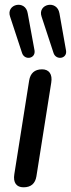

<svg xmlns="http://www.w3.org/2000/svg" viewBox="-20 -790 302 817"><path d="M80 7C112 7 130 -9 135 -40L198 -438C204 -474 189 -495 159 -495C127 -495 109 -478 104 -447L41 -49C35 -13 50 7 80 7ZM157 -719 208 -564C219 -532 267 -540 261 -575L233 -733C223 -793 138 -773 157 -719ZM23 -719 74 -564C85 -532 132 -540 127 -575L98 -733C89 -793 4 -773 23 -719Z"/></svg>

Font: SN Pro Medium
Style: Italic
Weight: 400
Italic angle: -9°
Designer: Tobias Whetton
Foundry: Supernotes
Version: Version 1.001;Glyphs 3.2 (3249)